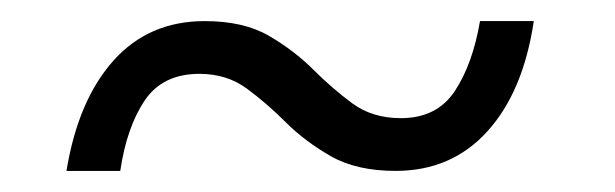

<svg xmlns="http://www.w3.org/2000/svg" viewBox="-20 -363 583 182"><path d="M355 -201Q318 -201 293.5 -215Q269 -229 251 -247Q233 -265 214 -279Q195 -293 169 -293Q134 -293 117 -267.5Q100 -242 94 -201H43Q54 -268 87.5 -305.5Q121 -343 174 -343Q211 -343 235 -329Q259 -315 277 -297Q295 -279 314 -265Q333 -251 360 -251Q394 -251 411 -276.5Q428 -302 435 -343H486Q476 -276 442 -238.5Q408 -201 355 -201Z"/></svg>

Font: Spectral SC SemiBold
Style: Italic
Weight: 600
Italic angle: -10°
Designer: Jean-Baptiste Levee
Foundry: Production Type
Version: Version 2.001